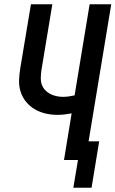

<svg xmlns="http://www.w3.org/2000/svg" viewBox="-20 -755 545 906"><path d="M326 131 348 0H282L318 -220Q302 -217 285 -215Q268 -213 251 -213Q222 -213 194.5 -219.5Q167 -226 144 -239.5Q121 -253 103.5 -274Q86 -295 77.5 -321.5Q69 -348 70 -377Q71 -406 76 -435L126 -735H227L175 -421Q173 -404 172.5 -387.5Q172 -371 177 -356.5Q182 -342 192.5 -330.5Q203 -319 216.5 -312Q230 -305 245.5 -301.5Q261 -298 277 -298Q291 -298 305 -300Q319 -302 332 -305L403 -735H505L398 -88H448L412 131Z"/></svg>

Font: Iosevka Curly Semibold Oblique
Style: Regular
Weight: 600
Italic angle: -9°
Monospace: yes
Designer: Belleve Invis
Foundry: Belleve Invis
Version: Version 11.1.0; ttfautohint (v1.8.3)